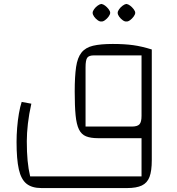

<svg xmlns="http://www.w3.org/2000/svg" viewBox="-20 -701 900 974"><path d="M190 253Q142 253 114.5 231Q87 209 75.5 158Q64 107 64 19Q64 -15 67 -53Q70 -91 76 -125.5Q82 -160 90 -184L139 -175Q127 -122 121.5 -73.5Q116 -25 116 15Q116 71 120 113.5Q124 156 133 194H698V0H750V112Q750 166 738.5 196.5Q727 227 699.5 240Q672 253 625 253ZM478 0Q440 0 416.5 -9.5Q393 -19 380.5 -44.5Q368 -70 363.5 -116.5Q359 -163 359 -237Q359 -313 366 -361Q373 -409 393.5 -434.5Q414 -460 452 -469Q490 -478 552 -478Q611 -478 655 -472Q699 -466 750 -450V0ZM414 -59H649Q677 -59 687.5 -70.5Q698 -82 698 -113V-420H456Q431 -420 422.5 -408Q414 -396 414 -359ZM494 -592Q486 -591 475.5 -598.5Q465 -606 457.5 -616.5Q450 -627 450 -636Q450 -644 457.5 -654.5Q465 -665 475.5 -672.5Q486 -680 494 -681Q503 -680 513 -672.5Q523 -665 531 -654.5Q539 -644 539 -636Q539 -628 531 -617Q523 -606 512.5 -598.5Q502 -591 494 -592ZM621 -592Q613 -591 602.5 -598.5Q592 -606 584.5 -616.5Q577 -627 577 -636Q577 -644 584.5 -654.5Q592 -665 602.5 -672.5Q613 -680 621 -681Q630 -680 640 -672.5Q650 -665 658 -654.5Q666 -644 666 -636Q666 -628 658 -617Q650 -606 639.5 -598.5Q629 -591 621 -592Z"/></svg>

Font: Changa ExtraLight ExtraLight
Style: Regular
Weight: 250
Version: Version 3.002; ttfautohint (v1.8.2)